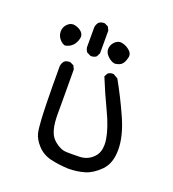

<svg xmlns="http://www.w3.org/2000/svg" viewBox="-120 -738 740 823"><g transform="rotate(20 250.0 -326.5)"><path d="M161.1 -209.5V-270Q161.1 -332.5 160.6 -415L152.8 -431.2L136.7 -439Q134.8 -439.5 131.8 -439.5Q128.9 -439.5 125 -438.5Q115.7 -437.5 108.9 -431.2Q101.1 -421.4 99.1 -408.7Q99.1 -309.6 100.3 -251.5Q101.6 -193.4 103 -170.9Q105.5 -126 109.9 -106.9Q116.2 -79.6 141.1 -52.7Q166 -26.4 202.6 -17.8Q239.3 -9.3 282.2 -7.3Q322.3 -7.3 357.4 -17.6Q391.6 -27.8 424.3 -60.5Q457.5 -93.8 457.5 -156Q457.5 -218.3 423.3 -294.9Q389.2 -371.6 349.1 -442.9L328.6 -454.6Q326.7 -455.1 325.2 -455.1Q311 -455.1 301.8 -447.3L293.9 -432.1Q320.8 -365.7 352.8 -298.8Q384.8 -231.9 393.1 -181.2Q395 -168.5 395 -156.7Q395 -121.6 375.5 -100.6Q350.1 -72.8 311.5 -71.8Q293.9 -71.3 278.6 -71.3Q263.2 -71.3 254.2 -71.5Q245.1 -71.8 240.2 -72.8Q235.4 -73.7 230.5 -75.7Q225.6 -77.6 220.7 -80.1Q215.8 -82.5 210.9 -85.4Q199.2 -93.3 189.9 -102.5Q161.1 -131.3 161.1 -209.5ZM210.9 -494.1Q225.1 -494.1 234.4 -502L242.7 -518.6V-622.1L234.9 -638.2L218.8 -646Q216.8 -646.5 214.8 -646.5Q200.2 -646.5 190.9 -638.2Q183.1 -628.4 181.2 -615.7V-524.9Q182.6 -512.2 190.4 -502.9L207 -494.6Q209 -494.1 210.9 -494.1ZM140.6 -564.9Q138.7 -572.3 132.3 -578.6Q119.6 -590.8 100.6 -594.7Q96.7 -595.7 93.3 -595.7Q78.6 -595.7 66.4 -583.5Q52.2 -569.3 52.2 -549.3Q52.2 -527.3 68.4 -511.2Q79.1 -500.5 89.8 -498.5Q121.6 -504.4 134.8 -532.2Q138.2 -539.6 139.9 -546.1Q141.6 -552.7 141.6 -554.9Q141.6 -557.1 141.6 -559.3Q141.6 -561.5 140.6 -564.9ZM364.3 -550.3Q364.3 -563 354.5 -572.3Q339.8 -586.9 319.3 -591.8Q314 -593.3 311 -593.3Q302.2 -593.3 296.4 -590.3Q289.6 -587.4 283.7 -581.5Q269 -566.9 269 -547.4Q269 -531.2 283.2 -517.1Q297.9 -502 315.9 -498.5Q337.9 -500.5 347.9 -510.5Q357.9 -520.5 362.8 -541Q364.3 -545.9 364.3 -550.3Z"/></g></svg>

Font: Bakudai
Style: ExtraLight
Weight: 200
Version: Version 1.48